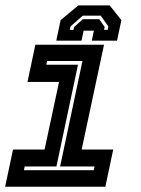

<svg xmlns="http://www.w3.org/2000/svg" viewBox="-20 -710 536 730"><path d="M-0.5 0 29.5 -141.5H149.5L204.5 -398.5H84.5L114.5 -540H375.5L290.5 -141.5H410.5L380.5 0ZM71 -63H336.5L339.5 -77H208.5L293.5 -478H159L156 -464H276.5L194.5 -77H74ZM397 -689.5 441.5 -633.5 425 -555.5H329L337 -593.5H298L290 -555.5H194L210.5 -633.5L278 -689.5ZM363 -650.5H295L248 -609.5L245.5 -596.5H259.5L262 -607.5L295 -637H357L378 -607.5L375.5 -596.5H389.5L392 -609.5Z"/></svg>

Font: Tourney
Style: Bold Italic
Weight: 700
Italic angle: -12°
Version: Version 1.015